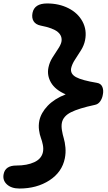

<svg xmlns="http://www.w3.org/2000/svg" viewBox="-73 -795 630 1117"><path d="M40 301.8Q-6.8 301.8 -33 277.6Q-59.1 253.4 -51.8 217.8Q-42 168 22 168Q85 168 126.7 148.4Q168.5 128.9 176.8 89.8Q180.7 70.3 176.3 47.9Q171.9 25.4 164.8 6.8Q157.7 -11.7 154.1 -38.3Q150.4 -64.9 155.8 -92.8Q165.5 -138.7 204.3 -179.4Q243.2 -220.2 309.1 -246.1Q248 -272.5 223.6 -314.7Q199.2 -356.9 209 -402.8Q214.8 -431.6 231.2 -458.5Q247.6 -485.4 263.7 -508.8Q279.8 -532.2 284.2 -550.8Q291 -585.4 263.2 -608.9Q235.4 -632.3 164.1 -646Q134.8 -651.9 122.6 -671.4Q110.4 -690.9 116.2 -720.2Q127.4 -774.9 201.2 -774.9Q270.5 -774.9 325.4 -747.1Q380.4 -719.2 407 -669.7Q433.6 -620.1 421.9 -561Q416 -531.2 398.4 -502.9Q380.9 -474.6 363.5 -448.5Q346.2 -422.4 340.8 -397.9Q335 -365.2 369.1 -346.4Q403.3 -327.6 491.2 -313Q514.6 -309.1 522.7 -288.8Q530.8 -268.6 524.9 -242.2Q521.5 -222.2 510 -205.6Q498.5 -189 480 -185.1Q384.3 -164.6 339.6 -141.8Q294.9 -119.1 287.1 -81.1Q283.2 -61.5 287.4 -36.6Q291.5 -11.7 298.1 10Q304.7 31.7 307.6 63Q310.5 94.2 304.2 126Q288.1 206.5 214.6 254.2Q141.1 301.8 40 301.8Z"/></svg>

Font: Shantell Sans Bouncy
Style: Italic
Weight: 600
Italic angle: -11.31°
Designer: Stephen Nixon, Anya Danilova, Shantell Martin
Foundry: Arrow Type
Version: Version 1.006;[9816181b4]